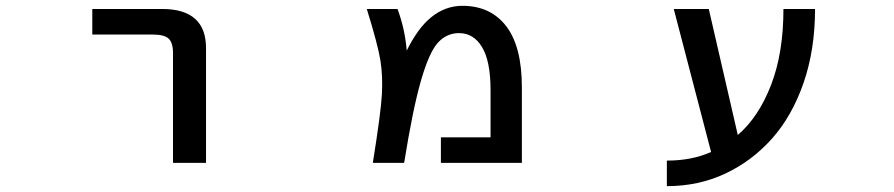

<svg xmlns="http://www.w3.org/2000/svg" viewBox="-20 -553 3040 653"><path d="M293.9 -435.5V-522.5H531.2Q681.6 -522.5 680.7 -387.7V1H568.4V-372.1Q568.4 -408.2 553.2 -421.9Q538.1 -435.5 500 -435.5Z M1363.3 -380.9Q1401.4 -458 1446.3 -494.1Q1494.1 -533.2 1552.7 -533.2Q1648.4 -533.2 1701.7 -463.9Q1754.9 -394.5 1754.9 -255.9V1H1479.5V-85.9H1648.4V-246.1Q1648.4 -344.7 1619.6 -392.6Q1590.8 -440.4 1541 -440.4Q1499 -440.4 1469.2 -407.7Q1439.5 -375 1411.6 -278.3Q1383.8 -181.6 1354.5 1H1248Q1275.4 -169.9 1278.8 -231.9Q1282.2 -293.9 1273.9 -346.7Q1265.6 -399.4 1227.5 -522.5H1332Q1357.4 -454.1 1363.3 -380.9Z M2489.3 -93.8Q2560.5 -155.3 2602.5 -264.2Q2644.5 -373 2644.5 -522.5H2752Q2752 -383.8 2712.9 -271Q2673.8 -158.2 2605.5 -81.5Q2537.1 -4.9 2446.3 37.6Q2355.5 80.1 2248 80.1V-6.8Q2333 -6.8 2398.4 -36.1L2271.5 -522.5H2390.6Z"/></svg>

Font: GenEi Gothic M SemiBold
Style: Regular
Weight: 500
Designer: o_tamon (Modified); [Source Han Sans]
Ryoko NISHIZUKA  (kana & ideographs); Paul D. Hunt (Latin, Greek & Cyrillic); Wenl
Version: Version 1.1a;Original Version 1.004